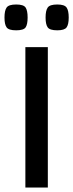

<svg xmlns="http://www.w3.org/2000/svg" viewBox="-23 -835 326 855"><path d="M90 -625H190V0H90ZM232 -700Q199 -700 189.5 -713Q180 -726 180 -757Q180 -788 189.5 -801.5Q199 -815 232 -815Q264 -815 273.5 -801.5Q283 -788 283 -757Q283 -726 273.5 -713Q264 -700 232 -700ZM49 -700Q16 -700 6.5 -713Q-3 -726 -3 -757Q-3 -788 6.5 -801.5Q16 -815 49 -815Q82 -815 91 -801.5Q100 -788 100 -757Q100 -726 91 -713Q82 -700 49 -700Z"/></svg>

Font: Changa ExtraLight
Style: Regular
Weight: 400
Version: Version 3.002; ttfautohint (v1.8.2)